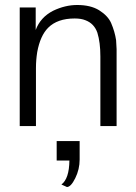

<svg xmlns="http://www.w3.org/2000/svg" viewBox="-20 -505 544 769"><path d="M207 138V60H299V134Q299 173 281.5 208.5Q264 244 248 244L226 234Q257 211 258 138ZM59 0V-475H123V-460V-431V-398V-385Q142 -436 193 -462Q241 -485 289 -485Q343 -485 377 -464Q412 -442 425 -413Q440 -378 445 -344Q447 -316 447 -308V-271V0H382V-279Q382 -335 370 -374Q357 -411 322 -424Q305 -431 279 -431Q210 -431 173 -394Q141 -362 129 -296Q124 -264 124 -232V0Z"/></svg>

Font: Pavanam
Style: Regular
Weight: 400
Designer: Tharique Azeez
Foundry: Tharique Azeez
Version: Version 1.86; ttfautohint (v1.3) -l 8 -r 50 -G 200 -x 14 -D 